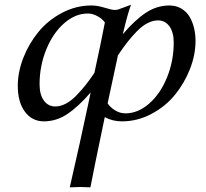

<svg xmlns="http://www.w3.org/2000/svg" viewBox="-20 -514 877 817"><path d="M365.7 -120.6Q313.5 -60.1 266.6 -28.8Q219.7 2.4 167 2.4Q116.7 2.4 86.2 -38.3Q55.7 -79.1 55.7 -148.9Q55.7 -207.5 79.3 -268.1Q103 -328.6 143.6 -378.2Q184.1 -427.7 243.7 -459.2Q303.2 -490.7 369.1 -490.7Q394.5 -490.7 425 -481.2Q455.6 -471.7 468.3 -471.7Q478.5 -471.7 484.4 -474.1L537.6 -493.7Q524.4 -460.4 502.4 -368.2Q553.7 -428.7 600.6 -459.7Q647.5 -490.7 700.7 -490.7Q729 -490.7 751.2 -477.8Q773.4 -464.8 786.4 -443.1Q799.3 -421.4 805.7 -395Q812 -368.7 812 -339.4Q812 -280.8 788.3 -220.2Q764.6 -159.7 724.1 -110.1Q683.6 -60.5 624 -29.1Q564.5 2.4 498.5 2.4Q459 2.4 425.8 -15.6Q376.5 220.2 364.7 283.2Q333.5 281.7 321.3 281.7L276.9 283.2Q322.3 85.9 357.9 -83ZM652.3 -427.2Q630.4 -427.2 607.7 -415.5Q585 -403.8 563 -381.3Q541 -358.9 522.5 -335.2Q503.9 -311.5 481.9 -278.8Q480.5 -272.9 439.9 -83Q439 -77.1 438 -74.2Q449.2 -57.1 469.7 -44.4Q490.2 -31.7 514.2 -31.7Q567.4 -31.7 615 -73.5Q662.6 -115.2 690.9 -185.1Q719.2 -254.9 719.2 -333Q719.2 -377 700.9 -402.1Q682.6 -427.2 652.3 -427.2ZM381.8 -204.1Q411.6 -341.3 426.3 -418.5Q420.9 -425.8 412.6 -433.3Q404.3 -440.9 387.7 -448.7Q371.1 -456.5 353.5 -456.5Q300.3 -456.5 252.7 -414.8Q205.1 -373 176.8 -303.2Q148.4 -233.4 148.4 -155.3Q148.4 -111.3 166.7 -86.2Q185.1 -61 215.3 -61Q237.8 -61 260.7 -73.2Q283.7 -85.4 305.9 -108.6Q328.1 -131.8 345 -153.1Q361.8 -174.3 381.8 -204.1Z"/></svg>

Font: Flanker
Style: Italic
Weight: 400
Italic angle: -12°
Designer: Flanker
Version: Version 2.027